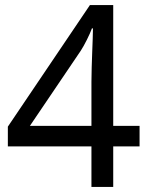

<svg xmlns="http://www.w3.org/2000/svg" viewBox="-20 -738 591 758"><path d="M341 -160H11V-238L335 -718H427V-241H531V-160H427V0H341ZM341 -241V-415Q341 -442 342 -472Q343 -502 344 -531Q345 -560 346 -585Q347 -610 347 -626H343Q336 -607 323 -581Q310 -555 299 -538L98 -241Z"/></svg>

Font: ukorean05
Style: Book
Weight: 400
Designer: Jelle Bosma - Monotype Design Team
Foundry: Monotype Imaging Inc.
Version: Version 2.003